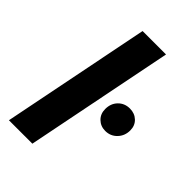

<svg xmlns="http://www.w3.org/2000/svg" viewBox="-224 -823 904 904"><g transform="rotate(45 228.5 -371.0)"><path d="M19 0 167 -742H323L175 0ZM375 -285Q344 -285 323 -305.5Q302 -326 302 -358Q302 -395 325 -418.5Q348 -442 383 -442Q415 -442 436 -422Q457 -402 457 -370Q457 -334 433.5 -309.5Q410 -285 375 -285Z"/></g></svg>

Font: MOST Montserrat
Style: Bold Italic
Weight: 700
Italic angle: -11.3°
Designer: Julieta Ulanovsky
Foundry: Julieta Ulanovsky
Version: Version 8.000;March 11, 2024;FontCreator 15.0.0.2926 64-bit